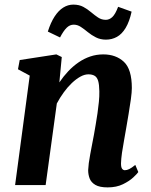

<svg xmlns="http://www.w3.org/2000/svg" viewBox="-20 -803 656 833"><path d="M237.5 -445.5Q255 -471.5 276 -493.8Q297 -516 321 -532.5Q345 -549 371.8 -558Q398.5 -567 428 -567Q483 -567 517.5 -534.8Q552 -502.5 552 -421Q552 -403.5 547.8 -372.5Q543.5 -341.5 537.8 -307.8Q532 -274 527.5 -247Q523.5 -222 518.2 -194Q513 -166 509.2 -140Q505.5 -114 505 -94Q505 -76.5 510 -70.5Q515 -64.5 521.5 -64.5Q530.5 -64.5 540.8 -69.5Q551 -74.5 567 -87.5L580 -56.5Q575.5 -49.5 558.5 -33.5Q541.5 -17.5 513.5 -3.8Q485.5 10 447 10Q412 10 393.8 -0.8Q375.5 -11.5 369 -28.5Q362.5 -45.5 362.5 -65Q363 -77.5 365.2 -95.2Q367.5 -113 371.5 -133.8Q375.5 -154.5 379.5 -176.2Q383.5 -198 387.5 -218Q391 -238.5 395.2 -262.5Q399.5 -286.5 403 -311.8Q406.5 -337 409 -361.2Q411.5 -385.5 411 -407Q410.5 -436.5 405.8 -452.2Q401 -468 390.5 -474.2Q380 -480.5 363.5 -480.5Q346.5 -480.5 328.2 -470.2Q310 -460 291.8 -442.8Q273.5 -425.5 256.8 -402.5Q240 -379.5 226.5 -354L178 0H45.5L109 -475L58 -502.5L65.5 -542.5L224.5 -567L248 -555.5ZM187.5 -666Q200 -705.5 217 -731.5Q234 -757.5 254.5 -770.2Q275 -783 298 -783Q323.5 -783 341.8 -773Q360 -763 375.2 -750Q390.5 -737 405.5 -727Q420.5 -717 439 -717Q454.5 -717 467.5 -729.2Q480.5 -741.5 492.5 -773.5L551 -752.5Q541.5 -709 525.2 -682Q509 -655 487.2 -643Q465.5 -631 439.5 -631Q415.5 -631 396.2 -640.8Q377 -650.5 361.2 -663.5Q345.5 -676.5 330.8 -686.2Q316 -696 300 -696Q282.5 -696 268.8 -682.2Q255 -668.5 240.5 -640.5Z"/></svg>

Font: Merriweather 20pt
Style: Bold Italic
Weight: 700
Italic angle: -7.8°
Version: Version 2.101